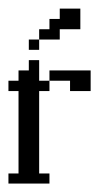

<svg xmlns="http://www.w3.org/2000/svg" viewBox="-20 -435 259 455"><path d="M146 -219.2V-243.7H97.2V-268.1H194.8V-219.2ZM0 0V-23.9H23.9V-219.2H0V-243.7H23.9V-268.1H48.3V-292.5H72.8V-243.7H97.2V-219.2H72.8V-23.9H97.2V0ZM48.3 -316.9V-341.3H72.8V-316.9ZM72.8 -341.3V-365.7H97.2V-390.1H121.6V-414.6H170.4V-365.7H121.6V-341.3Z"/></svg>

Font: FS Mondwest Regular
Style: Regular
Weight: 400
Designer: NZWStudios2024
Foundry: https://fontstruct.com
Version: Version 1.0